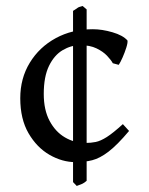

<svg xmlns="http://www.w3.org/2000/svg" viewBox="-20 -595 491 634"><path d="M266.1 2Q257.8 9.3 251.2 12.2Q244.6 15.1 233.4 19L221.2 6.3V-559.1Q233.9 -566.9 236.6 -569.3Q239.3 -571.8 252.9 -575.2L266.1 -564ZM406.2 -162.6Q366.7 -115.7 338.1 -94Q309.6 -72.3 284.4 -65.9Q259.3 -59.6 229.5 -59.6Q185.5 -59.6 143.6 -83.7Q101.6 -107.9 74.2 -155Q46.9 -202.1 46.9 -270.5Q46.9 -336.4 78.4 -387.9Q109.9 -439.5 164.1 -469Q218.3 -498.5 286.6 -498.5Q316.9 -498.5 351.3 -488.5Q385.7 -478.5 400.9 -461.4Q402.3 -454.6 397.2 -438.2Q392.1 -421.9 384.8 -405.3Q377.4 -388.7 372.1 -380.9L352.5 -386.2Q346.7 -397 333.5 -410.9Q320.3 -424.8 298.6 -435.3Q276.9 -445.8 245.1 -445.8Q214.8 -445.8 187 -429.4Q159.2 -413.1 141.8 -377.4Q124.5 -341.8 124.5 -284.7Q124.5 -231.9 143.8 -195.8Q163.1 -159.7 194.3 -141.4Q225.6 -123 262.2 -123Q280.3 -123 296.1 -126.2Q312 -129.4 332.8 -142.6Q353.5 -155.8 385.7 -185.1Z"/></svg>

Font: Namdhinggo
Style: Regular
Weight: 400
Designer: Victor Gaultney
Foundry: SIL International
Version: Version 3.001